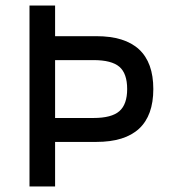

<svg xmlns="http://www.w3.org/2000/svg" viewBox="-20 -670 620 690"><path d="M86 0V-650H178V-540H326Q531 -540 531 -350Q531 -160 326 -160H178V0ZM178 -246H316Q381 -246 409 -270.5Q437 -295 437 -350Q437 -406 409 -430Q381 -454 316 -454H178Z"/></svg>

Font: Sometype Mono Medium
Style: Regular
Weight: 500
Monospace: yes
Designer: Ryoichi Tsunekawa
Foundry: Dharma Type
Version: Version 1.000; ttfautohint (v1.8.3)